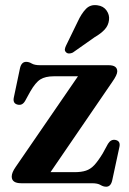

<svg xmlns="http://www.w3.org/2000/svg" viewBox="-20 -711 502 745"><path d="M415.5 -393 176 -43H269.5Q295.5 -43 313.2 -48.8Q331 -54.5 345.8 -70.2Q360.5 -86 378.5 -115.5L399 -153Q410.5 -171.5 428 -168Q448 -164 443.5 -141.5L415.5 -11.5Q410 13.5 392 13.5Q381 13.5 370 6.8Q359 0 336.5 0H62.5Q25.5 0 25.5 -26Q25.5 -41.5 41 -63.5L282.5 -415H189Q156 -415 136.8 -403Q117.5 -391 97 -355L77.5 -319.5Q66.5 -300.5 48.5 -305Q29 -309.5 33.5 -332L57.5 -446Q63 -471 81.5 -471Q92.5 -471 103.2 -464.5Q114 -458 136 -458H401.5Q435 -458 435 -434Q435 -420.5 415.5 -393ZM281.5 -627Q296 -658.5 313.5 -676.5Q331 -694.5 358 -690.5Q381.5 -687.5 393.5 -670.2Q405.5 -653 403 -633.5Q400.5 -612 386.2 -596.5Q372 -581 347 -566.5L262.5 -507Q255.5 -503.5 248 -503.5Q240.5 -503.5 236 -508.5Q230.5 -514 231.8 -520.8Q233 -527.5 236.5 -534.5Z"/></svg>

Font: Fraunces 72pt S050 SemiBold
Style: Regular
Weight: 600
Version: Version 1.000; ttfautohint (v1.8.3)